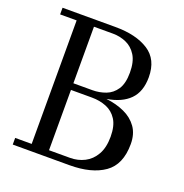

<svg xmlns="http://www.w3.org/2000/svg" viewBox="-133 -869 948 989"><g transform="rotate(20 340.5 -375.0)"><path d="M353.5 0H43V-36.5H133.5V-713.5H43V-750H333Q446.5 -750 514.8 -706.2Q583 -662.5 583 -565Q583 -486 540 -442.5Q497 -399 416 -386Q472 -379.5 516.8 -359Q561.5 -338.5 587.5 -301.8Q613.5 -265 613.5 -210Q613.5 -97.5 544 -48.8Q474.5 0 353.5 0ZM333 -713.5H228.5V-403.5H333Q371 -403.5 405.5 -416.5Q440 -429.5 461.8 -462.2Q483.5 -495 483.5 -554.5Q483.5 -614 461.8 -648.8Q440 -683.5 405.5 -698.5Q371 -713.5 333 -713.5ZM343.5 -367H228.5V-36.5H343.5Q386.5 -36.5 422.8 -55Q459 -73.5 481 -112Q503 -150.5 503 -210Q503 -269.5 481 -303.8Q459 -338 422.8 -352.5Q386.5 -367 343.5 -367Z"/></g></svg>

Font: Bodoni* 06pt
Style: Regular
Weight: 400
Version: Version 2.3